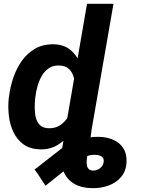

<svg xmlns="http://www.w3.org/2000/svg" viewBox="-20 -770 759 1003"><path d="M321.8 -119.1Q324.7 -117.7 337.6 -117.2Q350.6 -116.7 368.7 -116.9Q386.7 -117.2 405.3 -117.7Q423.8 -118.2 438.7 -118.7Q453.6 -119.1 459.5 -119.6Q459.5 -101.1 457.3 -82.3Q455.1 -63.5 451.9 -44.7Q448.7 -25.9 445.1 -7.3Q441.4 11.2 438.2 30Q435.1 48.8 433.1 67.4Q432.1 80.6 433.8 92.8Q435.5 105 443.4 113Q451.2 121.1 467.3 121.1Q486.8 121.1 502.4 108.9Q518.1 96.7 521.5 77.1Q524.4 57.6 512 48.6Q499.5 39.6 481.9 39.1Q450.7 37.1 421.6 50.3Q392.6 63.5 366.2 83Q339.8 102.5 317.9 120.1L217.8 200.2Q210.4 189.5 203.6 179Q196.8 168.5 189.9 157.7Q183.1 147 176 136.5Q168.9 126 160.6 115.7L304.7 3.4Q346.7 -25.9 396.7 -41Q446.8 -56.2 498 -55.2Q538.1 -54.2 571 -40Q604 -25.9 623 2.4Q642.1 30.8 641.1 74.2Q639.6 122.6 613.3 153.8Q586.9 185.1 546.4 199.5Q505.9 213.9 461.9 212.9Q405.8 212.4 367.9 190.2Q330.1 168 312.7 127.4Q295.4 86.9 301.3 31.7Q302.7 16.6 305.2 1.7Q307.6 -13.2 310.3 -28.3Q313 -43.5 315.4 -58.6Q317.9 -73.7 319.6 -88.9Q321.3 -104 321.8 -119.1ZM326.2 -122.6 434.6 -750H572.8L442.4 0H319.3ZM25.4 -254.4 26.9 -264.6Q32.7 -313.5 49.1 -362.5Q65.4 -411.6 94 -452.1Q122.6 -492.7 164.6 -516.4Q206.5 -540 263.7 -538.6Q313.5 -536.6 345.7 -511Q377.9 -485.4 395.8 -445.1Q413.6 -404.8 420.2 -359.6Q426.8 -314.5 425.3 -273.9L422.9 -250.5Q415 -207 396.7 -160.9Q378.4 -114.7 349.4 -75.4Q320.3 -36.1 280.3 -12.2Q240.2 11.7 189.9 10.3Q136.7 8.8 102.8 -15.9Q68.8 -40.5 50.3 -79.6Q31.7 -118.7 26.4 -164.6Q21 -210.4 25.4 -254.4ZM165 -265.1 163.6 -254.9Q161.6 -233.9 161.4 -207.8Q161.1 -181.6 166.7 -157.5Q172.4 -133.3 187.7 -117.4Q203.1 -101.6 232.4 -100.1Q269.5 -98.6 296.4 -117.4Q323.2 -136.2 339.6 -166Q356 -195.8 361.8 -228.5L370.6 -293.5Q373 -315.9 370.6 -338.9Q368.2 -361.8 359.6 -381.8Q351.1 -401.9 334.2 -414.6Q317.4 -427.2 290 -427.7Q257.8 -429.2 235.4 -413.8Q212.9 -398.4 198.5 -373.8Q184.1 -349.1 176 -320.3Q168 -291.5 165 -265.1Z"/></svg>

Font: Roboto
Style: Bold Italic
Weight: 700
Italic angle: -12°
Designer: Christian Robertson
Foundry: Google
Version: Version 3.0